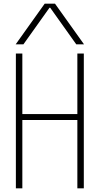

<svg xmlns="http://www.w3.org/2000/svg" viewBox="-20 -1020 540 1040"><path d="M66 0V-730H101V-402H399V-730H434V0H399V-370H101V0ZM65 -780 222 -1000H278L435 -780H393L252 -978H248L107 -780Z"/></svg>

Font: M PLUS 1 Code ExtraLight
Style: Regular
Weight: 250
Designer: Coji Morishita
Foundry: UNDERFOREST DESIGN
Version: Version 1.002